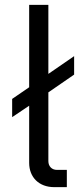

<svg xmlns="http://www.w3.org/2000/svg" viewBox="-20 -770 345 790"><path d="M203 0H255V-71H214C193 -71 179 -86 179 -107V-390L285 -463V-539L179 -466V-750H100V-411L30 -363V-288L100 -335V-100C100 -40 141 0 203 0Z"/></svg>

Font: Finlandica
Style: Regular
Weight: 400
Designer: Niklas Ekholm, Juho Hiilivirta, Jaakko Suomalainen
Foundry: Helsinki Type Studio
Version: Version 2.000;Glyphs 3.2 (3202)